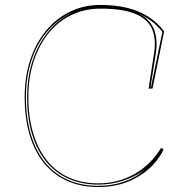

<svg xmlns="http://www.w3.org/2000/svg" viewBox="-20 -743 765 778"><path d="M643 -137Q619 -89 579 -55Q539 -21 488.5 -3Q438 15 379 15Q309 15 253.5 -9.5Q198 -34 159 -81.5Q120 -129 100 -196.5Q80 -264 80 -350Q80 -432 102.5 -500Q125 -568 166 -618Q207 -668 263.5 -695.5Q320 -723 387 -723Q446 -723 494 -711.5Q542 -700 580 -676Q618 -652 645 -616L598 -384H582L604 -525Q614 -589 594.5 -629Q575 -669 524 -688.5Q473 -708 387 -708Q323 -708 269 -682Q215 -656 176.5 -608Q138 -560 116.5 -494.5Q95 -429 95 -350Q95 -268 114.5 -203Q134 -138 170.5 -92.5Q207 -47 259.5 -23.5Q312 0 379 0Q458 0 525 -38Q592 -76 633 -144ZM288 -698Q226 -675 180 -625Q134 -575 109.5 -504.5Q85 -434 85 -350Q85 -265 105 -198Q125 -131 163 -84.5Q201 -38 255.5 -14Q310 10 379 10Q433 10 481.5 -6.5Q530 -23 565 -54Q526 -26 478 -10.5Q430 5 379 5Q311 5 257.5 -19Q204 -43 166.5 -89Q129 -135 109.5 -200.5Q90 -266 90 -350Q90 -433 114 -502.5Q138 -572 182.5 -623Q227 -674 288 -698ZM611 -524 590 -391H592L638 -614Q619 -638 595 -656.5Q571 -675 543 -688Q630 -644 611 -524Z"/></svg>

Font: Kalnia Glaze Thin Thin
Style: Regular
Weight: 250
Version: Version 1.110